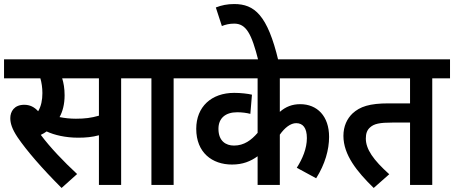

<svg xmlns="http://www.w3.org/2000/svg" viewBox="-20 -916 2249 951"><path d="M580 -528H669V-622H0V-528H180C186 -507 190 -482 190 -455C190 -421 184 -390 169 -365C150 -386 128 -397 100 -397C50 -397 31 -363 31 -331C31 -306 39 -278 67 -236C112 -170 187 -83 285 15L362 -54C296 -115 229 -185 182 -248C192 -253 202 -258 211 -265C249 -247 305 -234 367 -234C405 -234 437 -237 470 -246V0H580ZM356 -328C327 -328 300 -331 275 -336C290 -363 300 -399 300 -444C300 -478 295 -506 288 -528H470V-343C432 -332 400 -328 356 -328Z M840 -528H929V-622H655V-528H730V0H840Z M1659 -528V-622H915V-528H1256V-258C1225 -222 1189 -195 1139 -195C1099 -195 1062 -217 1062 -278C1062 -330 1096 -360 1155 -360C1177 -360 1202 -357 1220 -352L1228 -447C1208 -452 1172 -456 1140 -456C1027 -456 952 -387 952 -278C952 -160 1031 -101 1129 -101C1183 -101 1221 -117 1256 -142V0H1366V-249C1390 -283 1419 -306 1447 -306C1480 -306 1500 -283 1500 -232C1500 -180 1478 -129 1450 -85L1546 -33C1590 -103 1610 -174 1610 -238C1610 -341 1551 -400 1467 -400C1428 -400 1396 -388 1366 -362V-528Z M1260 -615H1359C1305 -842 1240 -896 1140 -896C1106 -896 1077 -890 1049 -879L1079 -787C1096 -794 1116 -799 1140 -799C1199 -799 1226 -750 1260 -615Z M2121 -528H2209V-622H1645V-528H2011V-404H1905C1810 -404 1763 -388 1726 -354C1699 -328 1681 -291 1681 -243C1681 -149 1748 -66 1831 15L1908 -53C1829 -124 1792 -177 1792 -230C1792 -254 1798 -272 1813 -285C1833 -303 1860 -309 1925 -309H2011V0H2121Z"/></svg>

Font: Noto Sans Devanagari UI SemiCondensed SemiBold
Style: Regular
Weight: 600
Width: 4
Designer: Jelle Bosma - Monotype Design Team
Foundry: Monotype Imaging Inc.
Version: Version 2.004